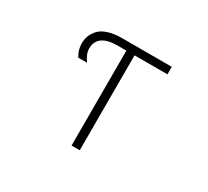

<svg xmlns="http://www.w3.org/2000/svg" viewBox="-143 -959 1287 1189"><g transform="rotate(30 500.0 -365.0)"><path d="M419.9 -731.4H774.4V-677.7H539.1V1H480.5V-677.7H419.9Q274.4 -677.7 274.4 -574.2Q274.4 -535.2 307.6 -491.2H244.1Q218.8 -533.2 218.8 -578.1Q218.8 -607.4 227.5 -631.3Q236.3 -655.3 256.8 -679.2Q277.3 -703.1 319.3 -717.3Q361.3 -731.4 419.9 -731.4Z"/></g></svg>

Font: Gen Shin Gothic Monospace Light
Style: Regular
Weight: 300
Designer: [Source Han Sans]
Ryoko NISHIZUKA  (kana & ideographs); Paul D. Hunt (Latin, Greek & Cyrillic); Wenlong ZHANG  (bopomofo
Version: Version 1.002.20150607